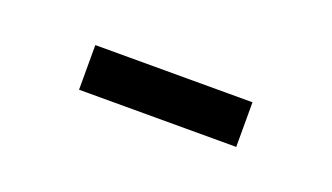

<svg xmlns="http://www.w3.org/2000/svg" viewBox="-25 -383 335 194"><g transform="rotate(20 142.5 -286.0)"><path d="M58 -262V-310H227V-262Z"/></g></svg>

Font: Saira ExtraCondensed Light
Style: Regular
Weight: 300
Width: 2
Designer: Hector Gatti with collaboration of the Omnibus-Type team
Foundry: Omnibus-Type
Version: Version 1.101